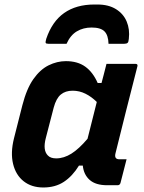

<svg xmlns="http://www.w3.org/2000/svg" viewBox="-20 -821 640 851"><path d="M386 -699Q349 -699 320.5 -682Q292 -665 275 -627H194Q184 -627 182.5 -631Q181 -635 185 -649Q211 -726 264.5 -763.5Q318 -801 398 -801H412Q461 -801 494 -780.5Q527 -760 541.5 -725.5Q556 -691 551 -649Q550 -635 545.5 -631Q541 -627 531 -627H461Q460 -665 443 -682Q426 -699 386 -699ZM272 -550Q324 -550 358 -525.5Q392 -501 413 -453H430Q435 -471 440 -491Q445 -511 452 -538H580Q592 -538 589 -527Q564 -430 538.5 -328.5Q513 -227 492 -142Q485 -115 509 -115H541L514 -10Q511 0 501 0H455Q404 0 377.5 -23.5Q351 -47 347 -87H330Q301 -40 263 -15Q225 10 172 10Q120 10 85 -17.5Q50 -45 38 -94.5Q26 -144 42 -208L79 -354Q98 -428 128 -470.5Q158 -513 195.5 -531.5Q233 -550 272 -550ZM192 -132Q204 -119 229 -119Q263 -119 296.5 -140Q330 -161 368 -206Q378 -247 388.5 -287.5Q399 -328 409 -369Q386 -392 359 -405.5Q332 -419 302 -419Q270 -419 249.5 -402Q229 -385 218 -344L183 -209Q169 -155 192 -132Z"/></svg>

Font: Recursive Sn Lnr St
Style: Bold Italic
Weight: 700
Italic angle: -15°
Version: Version 1.079;hotconv 1.0.112;makeotfexe 2.5.65598; ttfautoh